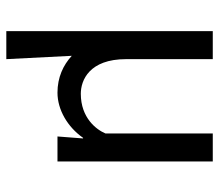

<svg xmlns="http://www.w3.org/2000/svg" viewBox="-64 -480 710 623"><g transform="rotate(90 291.5 -169.0)"><path d="M81.5 166H172.4L161.6 -46.4C191.9 -18.6 231.4 0 281.2 0C336.4 0 392.6 -32.7 427.7 -83H429.7L423.3 0H504.4V-503.9H413.6V-155.8C401.4 -126.5 363.3 -75.7 284.7 -75.7C240.7 -75.7 172.4 -103.5 172.4 -222.7V-503.9H81.5Z"/></g></svg>

Font: Inder
Style: Regular
Weight: 400
Designer: Irina Smirnova
Foundry: Irina Smirnova
Version: Version 1.001